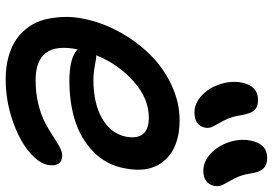

<svg xmlns="http://www.w3.org/2000/svg" viewBox="-158 -694 932 655"><g transform="rotate(90 307.5 -366.0)"><path d="M562 -594.2Q530.3 -594.2 503.4 -619.4Q476.6 -644.5 464.4 -682.1Q452.1 -719.7 459 -754.9Q470.2 -812 518.1 -812Q541.5 -812 554.2 -799.3Q566.9 -786.6 571.8 -752.9Q576.7 -721.7 589.1 -699Q601.6 -676.3 609.1 -662.4Q616.7 -648.4 613.8 -631.8Q605.5 -594.2 562 -594.2ZM362.8 -564Q331.5 -564 304.9 -589.1Q278.3 -614.3 266.4 -652.1Q254.4 -689.9 261.2 -725.1Q272.5 -780.8 320.8 -780.8Q344.2 -780.8 355.7 -768.1Q367.2 -755.4 373 -720.2Q377.9 -688.5 390.4 -665Q402.8 -641.6 410.4 -628.2Q418 -614.7 415 -600.1Q407.7 -564 362.8 -564ZM250 80.1Q207.5 80.1 172.4 70.3Q137.2 60.5 112.8 43.2Q88.4 25.9 71 1.2Q53.7 -23.4 46.1 -53.2Q38.6 -83 37.4 -117.2Q36.1 -151.4 43.9 -188Q56.2 -248.5 87.6 -306.4Q119.1 -364.3 163.8 -410.4Q208.5 -456.5 268.1 -484.9Q327.6 -513.2 390.1 -513.2Q481 -513.2 526.4 -462.4Q571.8 -411.6 553.2 -323.2Q541 -261.7 497.1 -219Q453.1 -176.3 391.6 -156.7Q330.1 -137.2 254.9 -137.2Q177.2 -137.2 147.9 -165Q118.7 -22 252.9 -22Q296.4 -22 334.2 -31.2Q372.1 -40.5 397.5 -54Q422.9 -67.4 443.1 -80.8Q463.4 -94.2 480.2 -103.5Q497.1 -112.8 509.8 -112.8Q529.8 -112.8 538.1 -99.6Q546.4 -86.4 542 -63Q535.2 -30.8 494.9 2.2Q454.6 35.2 387.9 57.6Q321.3 80.1 250 80.1ZM170.9 -229Q177.2 -229 203.1 -224.1Q229 -219.2 252 -219.2Q332 -219.2 383.5 -248.8Q435.1 -278.3 445.8 -330.1Q460 -408.2 379.9 -408.2Q315.9 -408.2 257.6 -356.7Q199.2 -305.2 168 -229Z"/></g></svg>

Font: Shantell Sans Irregular Bouncy
Style: Italic
Weight: 500
Italic angle: -11.31°
Designer: Stephen Nixon, Anya Danilova, Shantell Martin
Foundry: Arrow Type
Version: Version 1.006;[9816181b4]